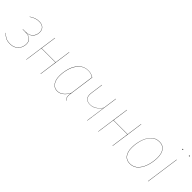

<svg xmlns="http://www.w3.org/2000/svg" viewBox="188 -1739 2794 2794"><g transform="rotate(45 1585.0 -342.0)"><path d="M353 -417Q353 -363 319.5 -322Q286 -281 216 -275Q273 -271 305 -243.5Q337 -216 337 -163Q337 -119 318 -80Q299 -41 259.5 -16Q220 9 162 9Q106 9 71.5 -9.5Q37 -28 6 -61L8 -64Q39 -31 73 -13Q107 5 162 5Q219 5 257.5 -19.5Q296 -44 314.5 -82Q333 -120 333 -163Q333 -217 297.5 -245Q262 -273 192 -273H144L145 -277H192Q274 -277 311.5 -319.5Q349 -362 349 -417Q349 -467 320 -495Q291 -523 237 -523Q194 -523 160 -510.5Q126 -498 88 -473L86 -476Q125 -502 159.5 -514.5Q194 -527 237 -527Q292 -527 322.5 -497.5Q353 -468 353 -417Z M822 -270H533L495 0H491L564 -517H568L534 -274H823L857 -517H861L789 0H785Z M1356 -494 1304 -120Q1298 -86 1298 -59Q1298 -35 1306 -19Q1314 -3 1333 6L1331 9Q1311 0 1302.5 -17.5Q1294 -35 1294 -60Q1294 -72 1296 -89Q1298 -106 1299 -113Q1265 -52 1223 -21.5Q1181 9 1135 9Q1071 9 1035 -41Q999 -91 999 -173Q999 -256 1024.5 -337.5Q1050 -419 1105.5 -473Q1161 -527 1245 -527Q1307 -527 1356 -494ZM1003 -173Q1003 -93 1037.5 -44Q1072 5 1135 5Q1181 5 1223.5 -26.5Q1266 -58 1300 -122L1351 -492Q1304 -524 1245 -524Q1163 -524 1108.5 -470Q1054 -416 1028.5 -335.5Q1003 -255 1003 -173Z M1749 0H1745L1787 -296Q1752 -248 1709 -219Q1666 -190 1611 -190Q1559 -190 1530.5 -217Q1502 -244 1502 -295Q1502 -303 1504 -321L1531 -517H1535L1508 -321Q1506 -303 1506 -294Q1506 -245 1533.5 -219Q1561 -193 1611 -193Q1711 -193 1787 -302L1817 -517H1821Z M2303 -270H2014L1976 0H1972L2045 -517H2049L2015 -274H2304L2338 -517H2342L2270 0H2266Z M2481 -180Q2481 -258 2505 -338Q2529 -418 2580.5 -472.5Q2632 -527 2711 -527Q2781 -527 2818.5 -478Q2856 -429 2856 -340Q2856 -262 2833 -182Q2810 -102 2759 -46.5Q2708 9 2628 9Q2558 9 2519.5 -40.5Q2481 -90 2481 -180ZM2852 -340Q2852 -428 2815.5 -475.5Q2779 -523 2711 -523Q2633 -523 2582 -469Q2531 -415 2508 -336Q2485 -257 2485 -180Q2485 -92 2522 -43.5Q2559 5 2628 5Q2706 5 2756.5 -50Q2807 -105 2829.5 -184.5Q2852 -264 2852 -340Z M3000 0H2996L3069 -517H3073ZM3019 -686Q3019 -689 3021 -691Q3023 -693 3027 -693Q3034 -693 3034 -686Q3034 -683 3032 -680.5Q3030 -678 3026 -678Q3023 -678 3021 -680.5Q3019 -683 3019 -686ZM3155 -686Q3155 -689 3157.5 -691Q3160 -693 3163 -693Q3170 -693 3170 -686Q3170 -683 3168 -680.5Q3166 -678 3163 -678Q3159 -678 3157 -680.5Q3155 -683 3155 -686Z"/></g></svg>

Font: Fira Sans Condensed Four
Style: Italic
Weight: 100
Width: 3
Italic angle: -8°
Designer: bBox Type GmbH & Carrois Corporate GbR & Edenspiekermann AG
Foundry: bBox Type GmbH & Carrois Corporate GbR & Edenspiekermann AG
Version: Version 4.301